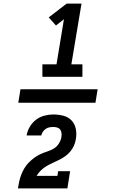

<svg xmlns="http://www.w3.org/2000/svg" viewBox="-20 -870 640 1060"><path d="M214 -446V-515H292L333 -764L289 -729L249 -774L348 -850H430L374 -515H435V-446ZM352 170H79Q82 151 86 132.5Q90 114 97 95.5Q104 77 114 60Q124 43 138 28.5Q152 14 168 2Q184 -10 202 -18.5Q220 -27 239 -33Q258 -39 275.5 -49Q293 -59 304 -76Q315 -93 319 -112Q319 -112 319 -113Q319 -114 319 -115Q321 -125 319.5 -136Q318 -147 312 -155Q306 -163 295.5 -166Q285 -169 274 -169Q264 -169 253 -167Q242 -165 232.5 -158.5Q223 -152 216.5 -142.5Q210 -133 208 -122H127Q131 -147 144.5 -170Q158 -193 179 -209Q200 -225 225 -231.5Q250 -238 274 -238Q303 -238 330 -231Q357 -224 375 -205Q393 -186 398.5 -158.5Q404 -131 399 -103Q396 -84 388.5 -66.5Q381 -49 368.5 -34Q356 -19 340 -7.5Q324 4 306.5 12.5Q289 21 271.5 29Q254 37 237 47Q220 57 206 70.5Q192 84 182 101H297L301 75H367ZM507 -303H81L93 -377H519Z"/></svg>

Font: Iosevka Slab Extended Oblique
Style: Bold
Weight: 700
Width: 7
Italic angle: -9°
Monospace: yes
Designer: Belleve Invis
Foundry: Belleve Invis
Version: Version 11.1.1; ttfautohint (v1.8.3)